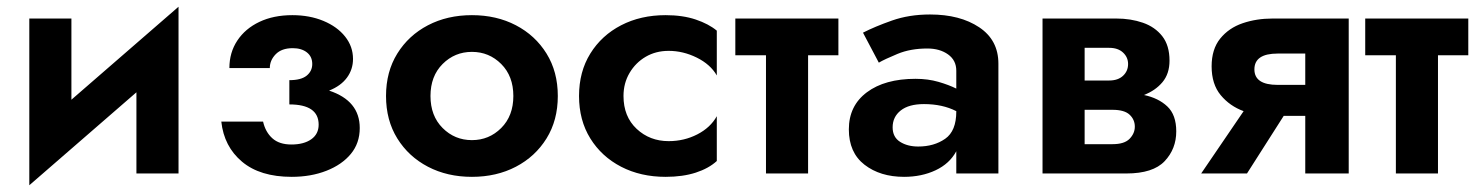

<svg xmlns="http://www.w3.org/2000/svg" viewBox="-20 -515 4384 570"><path d="M192 -460V-219L510 -495V0H385V-241L67 35V-460Z M846 10Q752 10 698.5 -35Q645 -80 637 -154H761Q768 -123 788.5 -104.5Q809 -86 845 -86Q882 -86 904 -101.5Q926 -117 926 -145Q926 -205 839 -205V-277Q874 -277 890.5 -290.5Q907 -304 907 -325Q907 -347 891 -359.5Q875 -372 849 -372Q816 -372 798.5 -354Q781 -336 781 -313H661Q661 -359 684.5 -394.5Q708 -430 750 -450Q792 -470 848 -470Q899 -470 940 -453Q981 -436 1004.5 -406.5Q1028 -377 1028 -340Q1028 -309 1010 -284.5Q992 -260 957 -246Q1048 -216 1048 -135Q1048 -90 1021.5 -58Q995 -26 949 -8Q903 10 846 10Z M1126 -230Q1126 -302 1159.5 -356Q1193 -410 1250.5 -440Q1308 -470 1381 -470Q1454 -470 1511.5 -440Q1569 -410 1602.5 -356Q1636 -302 1636 -230Q1636 -158 1602.5 -104Q1569 -50 1511.5 -20Q1454 10 1381 10Q1308 10 1250.5 -20Q1193 -50 1159.5 -104Q1126 -158 1126 -230ZM1258 -230Q1258 -171 1294 -135Q1330 -99 1381 -99Q1432 -99 1468 -135Q1504 -171 1504 -230Q1504 -289 1468 -325Q1432 -361 1381 -361Q1330 -361 1294 -325Q1258 -289 1258 -230Z M1831 -230Q1831 -169 1870 -132.5Q1909 -96 1965 -96Q2011 -96 2050 -116Q2089 -136 2108 -170V-37Q2084 -15 2045.5 -2.5Q2007 10 1956 10Q1882 10 1824 -20Q1766 -50 1732.5 -104Q1699 -158 1699 -230Q1699 -302 1732.5 -356Q1766 -410 1824 -440Q1882 -470 1956 -470Q2007 -470 2045.5 -457Q2084 -444 2108 -424V-291Q2089 -324 2048.5 -344Q2008 -364 1965 -364Q1927 -364 1897 -346.5Q1867 -329 1849 -298.5Q1831 -268 1831 -230Z M2163 -460H2469V-351H2379V0H2254V-351H2163Z M2589 -329 2542 -418Q2577 -436 2628 -454Q2679 -472 2741 -472Q2830 -472 2887 -434Q2944 -396 2944 -326V0H2819V-66Q2799 -29 2757.5 -9.5Q2716 10 2664 10Q2593 10 2546.5 -26Q2500 -62 2500 -131Q2500 -201 2553.5 -241Q2607 -281 2698 -281Q2735 -281 2766 -272Q2797 -263 2819 -252V-305Q2819 -336 2794.5 -353.5Q2770 -371 2733 -371Q2683 -371 2644.5 -355Q2606 -339 2589 -329ZM2630 -137Q2630 -108 2652 -94Q2674 -80 2706 -80Q2753 -80 2786 -103Q2819 -126 2819 -184V-185Q2778 -206 2723 -206Q2678 -206 2654 -187Q2630 -168 2630 -137Z M3075 -460H3294Q3337 -460 3373 -447.5Q3409 -435 3430.5 -407.5Q3452 -380 3452 -335Q3452 -296 3431 -271Q3410 -246 3376 -233Q3419 -224 3445.5 -199Q3472 -174 3472 -125Q3472 -73 3437.5 -36.5Q3403 0 3324 0H3075ZM3273 -373H3200V-276H3273Q3299 -276 3314 -290Q3329 -304 3329 -325Q3329 -345 3314 -359Q3299 -373 3273 -373ZM3283 -189H3200V-87H3283Q3318 -87 3333.5 -103Q3349 -119 3349 -139Q3349 -160 3333.5 -174.5Q3318 -189 3283 -189Z M3682 0H3546L3672 -185Q3631 -200 3604 -232.5Q3577 -265 3577 -318Q3577 -369 3602.5 -400.5Q3628 -432 3669 -446Q3710 -460 3758 -460H3984V0H3855V-171H3791ZM3773 -263H3855V-356H3773Q3704 -356 3704 -309Q3704 -263 3773 -263Z M4033 -460H4339V-351H4249V0H4124V-351H4033Z"/></svg>

Font: Jost* Semi
Style: Regular
Weight: 600
Version: Version 3.7